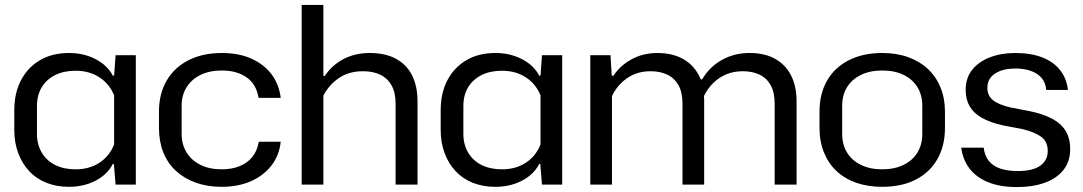

<svg xmlns="http://www.w3.org/2000/svg" viewBox="-20 -749 4394 779"><path d="M260 9Q209 9 168 -7.5Q127 -24 98.5 -54.5Q70 -85 54 -127.5Q38 -170 38 -221V-302Q38 -372 65.5 -424Q93 -476 142.5 -505Q192 -534 260 -534Q319 -534 367 -509.5Q415 -485 438 -442H443L449 -525H531V0H449L442 -84H438Q415 -40 367 -15.5Q319 9 260 9ZM287 -62Q342 -62 383 -88.5Q424 -115 443 -163V-362Q424 -409 383 -435.5Q342 -462 287 -462Q240 -462 205 -445Q170 -428 150 -396Q130 -364 130 -318V-206Q130 -162 150 -129Q170 -96 205 -79Q240 -62 287 -62Z M879 9Q821 9 774 -8Q727 -25 693.5 -56Q660 -87 642.5 -131Q625 -175 625 -230V-296Q625 -369 656.5 -422.5Q688 -476 745.5 -505Q803 -534 880 -534Q948 -534 999 -511.5Q1050 -489 1081 -448.5Q1112 -408 1119 -352H1029Q1020 -408 980 -435.5Q940 -463 880 -463Q830 -463 793.5 -445Q757 -427 737 -395Q717 -363 717 -320V-205Q717 -163 737 -130.5Q757 -98 793.5 -80Q830 -62 880 -62Q920 -62 951.5 -74.5Q983 -87 1003.5 -112Q1024 -137 1030 -174H1119Q1113 -118 1081 -77Q1049 -36 997.5 -13.5Q946 9 879 9Z M1204 0V-729H1292V-441H1298Q1326 -484 1373 -509Q1420 -534 1480 -534Q1544 -534 1587.5 -510Q1631 -486 1652.5 -442Q1674 -398 1674 -338V0H1585V-329Q1585 -374 1568.5 -403Q1552 -432 1522.5 -446Q1493 -460 1453 -460Q1395 -460 1354.5 -432Q1314 -404 1292 -361V0Z M1990 9Q1939 9 1898 -7.5Q1857 -24 1828.5 -54.5Q1800 -85 1784 -127.5Q1768 -170 1768 -221V-302Q1768 -372 1795.5 -424Q1823 -476 1872.5 -505Q1922 -534 1990 -534Q2049 -534 2097 -509.5Q2145 -485 2168 -442H2173L2179 -525H2261V0H2179L2172 -84H2168Q2145 -40 2097 -15.5Q2049 9 1990 9ZM2017 -62Q2072 -62 2113 -88.5Q2154 -115 2173 -163V-362Q2154 -409 2113 -435.5Q2072 -462 2017 -462Q1970 -462 1935 -445Q1900 -428 1880 -396Q1860 -364 1860 -318V-206Q1860 -162 1880 -129Q1900 -96 1935 -79Q1970 -62 2017 -62Z M2375 0V-525H2457L2462 -442H2469Q2497 -484 2543.5 -509Q2590 -534 2647 -534Q2712 -534 2757 -506.5Q2802 -479 2823 -427H2829Q2857 -476 2907.5 -505Q2958 -534 3021 -534Q3083 -534 3125.5 -510Q3168 -486 3190 -442Q3212 -398 3212 -337V0H3123V-329Q3123 -374 3107 -403Q3091 -432 3062 -446Q3033 -460 2994 -460Q2957 -460 2927 -447.5Q2897 -435 2874 -412.5Q2851 -390 2836 -359Q2837 -353 2837 -347Q2837 -341 2837 -335V0H2749V-329Q2749 -374 2733 -403Q2717 -432 2687.5 -446Q2658 -460 2620 -460Q2565 -460 2524.5 -432Q2484 -404 2463 -359V0Z M3559 9Q3501 9 3454 -7.5Q3407 -24 3374 -55Q3341 -86 3323 -130.5Q3305 -175 3305 -230V-296Q3305 -369 3336 -422.5Q3367 -476 3424.5 -505Q3482 -534 3559 -534Q3618 -534 3665 -517Q3712 -500 3745 -469Q3778 -438 3796 -394Q3814 -350 3814 -296V-230Q3814 -157 3783 -103Q3752 -49 3695 -20Q3638 9 3559 9ZM3559 -62Q3609 -62 3646 -80Q3683 -98 3702.5 -130.5Q3722 -163 3722 -205V-320Q3722 -363 3702.5 -395Q3683 -427 3646.5 -445Q3610 -463 3560 -463Q3510 -463 3473 -445Q3436 -427 3416.5 -395Q3397 -363 3397 -320V-205Q3397 -163 3416.5 -130.5Q3436 -98 3473 -80Q3510 -62 3559 -62Z M4106 10Q4037 10 3988.5 -10Q3940 -30 3913 -66Q3886 -102 3880 -150H3971Q3975 -117 3992 -96Q4009 -75 4038.5 -65Q4068 -55 4109 -55Q4171 -55 4201 -77Q4231 -99 4231 -136Q4231 -175 4204.5 -194Q4178 -213 4130 -225L4050 -240Q3997 -252 3963.5 -271Q3930 -290 3914 -318Q3898 -346 3898 -384Q3898 -433 3924.5 -466Q3951 -499 3996.5 -516.5Q4042 -534 4099 -534Q4163 -534 4209 -516Q4255 -498 4281.5 -464Q4308 -430 4313 -384H4225Q4222 -415 4205.5 -433.5Q4189 -452 4162 -461.5Q4135 -471 4100 -471Q4063 -471 4037.5 -461Q4012 -451 3999 -434Q3986 -417 3986 -393Q3986 -361 4009 -342.5Q4032 -324 4080 -313L4158 -298Q4211 -287 4247.5 -268Q4284 -249 4303 -219Q4322 -189 4322 -143Q4322 -93 4294 -58.5Q4266 -24 4217.5 -7Q4169 10 4106 10Z"/></svg>

Font: Hubot Sans
Style: Regular
Weight: 400
Designer: Deni Anggara
Foundry: GitHub, Inc., Subsidiary of Microsoft Corporation
Version: Version 2.000